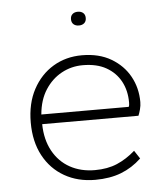

<svg xmlns="http://www.w3.org/2000/svg" viewBox="-49 -696 659 751"><g transform="rotate(-5 280.0 -320.5)"><path d="M295 10Q227 10 174.5 -20Q122 -50 92.5 -105Q63 -160 63 -235Q63 -310 92.5 -365Q122 -420 172 -450Q222 -480 285 -480Q352 -480 399.5 -452Q447 -424 472 -378.5Q497 -333 497 -278Q497 -264 493 -249Q489 -234 485 -225H107Q108 -164 132.5 -119.5Q157 -75 199.5 -51.5Q242 -28 297 -28Q347 -28 384.5 -44Q422 -60 456 -90L477 -58Q441 -24 397 -7Q353 10 295 10ZM107 -263H450Q452 -266 452.5 -271Q453 -276 453 -280Q453 -327 433.5 -363Q414 -399 377 -420Q340 -441 285 -441Q240 -441 201.5 -420Q163 -399 137.5 -359.5Q112 -320 107 -263ZM284 -597Q271 -597 263 -604Q255 -611 255 -624Q255 -637 263 -644Q271 -651 284 -651Q297 -651 305 -644Q313 -637 313 -624Q313 -611 305 -604Q297 -597 284 -597Z"/></g></svg>

Font: Gantari ExtraLight
Style: Regular
Weight: 250
Designer: Anugrah Pasau
Foundry: Lafontype
Version: Version 1.000